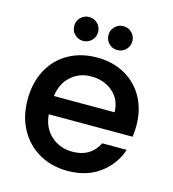

<svg xmlns="http://www.w3.org/2000/svg" viewBox="-111 -832 839 932"><g transform="rotate(15 308.5 -365.5)"><path d="M576 -233H155Q160 -167 204 -127Q248 -87 312 -87Q404 -87 442 -164H565Q540 -88 474.5 -39.5Q409 9 312 9Q233 9 170.5 -26.5Q108 -62 72.5 -126.5Q37 -191 37 -276Q37 -361 71.5 -425.5Q106 -490 168.5 -525Q231 -560 312 -560Q390 -560 451 -526Q512 -492 546 -430.5Q580 -369 580 -289Q580 -258 576 -233ZM461 -325Q460 -388 416 -426Q372 -464 307 -464Q248 -464 206 -426.5Q164 -389 156 -325ZM163 -680Q163 -705 180.5 -722.5Q198 -740 223 -740Q248 -740 265.5 -722.5Q283 -705 283 -680Q283 -655 265.5 -637.5Q248 -620 223 -620Q198 -620 180.5 -637.5Q163 -655 163 -680ZM335 -680Q335 -705 352.5 -722.5Q370 -740 395 -740Q420 -740 437.5 -722.5Q455 -705 455 -680Q455 -655 437.5 -637.5Q420 -620 395 -620Q370 -620 352.5 -637.5Q335 -655 335 -680Z"/></g></svg>

Font: Poppins-tnum Medium
Style: Regular
Weight: 500
Designer: Ninad Kale (Devanagari), Jonny Pinhorn (Latin)
Foundry: Indian Type Foundry
Version: Version 4.004